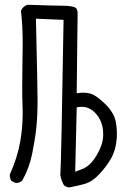

<svg xmlns="http://www.w3.org/2000/svg" viewBox="-20 -801 540 814"><path d="M326.7 -348.1Q357.9 -348.1 382.3 -323.7Q417.5 -288.6 417.5 -231.4Q417.5 -206.1 409.2 -183.6Q397 -151.4 378.9 -126Q360.4 -100.1 336.4 -87.4L298.8 -72.8L305.2 -345.7L312 -347.2Q319.3 -348.1 326.7 -348.1ZM96.7 -780.8Q76.7 -774.4 68.8 -754.9Q76.2 -697.8 76.2 -610.8Q76.2 -584.5 75.2 -538.1Q74.2 -491.7 74.2 -440.9Q74.2 -390.1 75.2 -363.8Q76.2 -337.4 76.2 -322.8Q76.2 -260.3 65.9 -201.7Q53.2 -129.9 22 -62.5Q21.5 -60.5 21.5 -58.6Q21.5 -44.4 28.8 -33.7L45.4 -25.9Q46.9 -25.4 48.3 -25.4Q62.5 -25.4 73.7 -34.7Q103.5 -86.9 116 -147.2Q128.4 -207.5 133.8 -257.8Q139.2 -308.1 139.2 -374Q139.2 -433.6 132.3 -721.7L249.5 -716.8Q239.7 -109.9 235.8 -59.1Q239.7 -34.7 251.5 -15.1Q260.3 -8.3 272.5 -6.3Q306.2 -12.2 339.4 -21.5Q371.6 -30.8 401.6 -63.2Q431.6 -95.7 449.7 -127Q471.2 -164.1 475.1 -215.8Q475.6 -225.6 475.6 -233.9Q475.6 -242.2 475.1 -250Q474.1 -266.1 470.9 -284.2Q467.8 -302.2 457 -320.8Q446.3 -340.3 426.8 -359.4Q389.2 -396 365.7 -403.3Q350.1 -408.2 332.5 -408.2Q323.7 -408.2 314.5 -406.7L305.2 -405.8L309.1 -747.6Q308.1 -760.3 302.2 -766.6Q298.3 -770 293 -771.5Q287.6 -772.9 280.3 -774.4Q264.6 -776.9 237.3 -776.9Q210 -776.9 96.7 -780.8Z"/></svg>

Font: NaikaiFont
Style: Light
Weight: 300
Version: Version 1.89